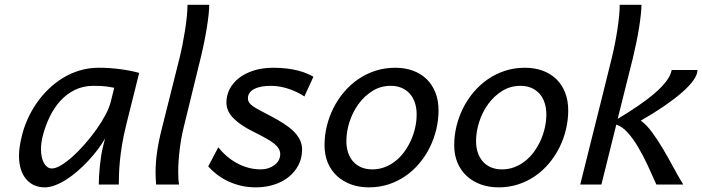

<svg xmlns="http://www.w3.org/2000/svg" viewBox="-20 -787 2995 819"><path d="M467.3 -412.6Q456.1 -415 435.8 -418Q415.5 -420.9 378.9 -420.9Q335 -420.9 299.6 -403.6Q264.2 -386.2 237.3 -356.7Q210.4 -327.1 191.7 -288.1Q172.9 -249 162.1 -206.1Q154.8 -176.8 154.8 -150.9Q154.8 -133.3 158 -118.2Q161.1 -103 167.2 -92Q173.3 -81.1 181.9 -74.7Q190.4 -68.4 201.2 -68.4Q217.8 -68.4 241.2 -82.5Q264.6 -96.7 290.5 -119.9Q316.4 -143.1 342.5 -173.1Q368.7 -203.1 391.1 -234.6Q413.6 -266.1 429.7 -296.6Q445.8 -327.1 452.1 -351.6ZM401.4 0Q401.4 -16.6 402.6 -37.4Q403.8 -58.1 406 -79.6Q408.2 -101.1 411.4 -121.6Q414.6 -142.1 418.5 -157.7L428.2 -196.3Q414.6 -172.4 396 -147.9Q377.4 -123.5 355.7 -100.3Q334 -77.1 310.3 -56.6Q286.6 -36.1 262.5 -20.8Q238.3 -5.4 214.8 3.4Q191.4 12.2 170.9 12.2Q146.5 12.2 126.5 3.4Q106.4 -5.4 91.8 -22.5Q77.1 -39.6 69.1 -64.7Q61 -89.8 61 -122.1Q61 -139.6 63.7 -159.4Q66.4 -179.2 71.8 -201.2Q80.1 -238.8 96.2 -275.4Q112.3 -312 134.8 -345Q157.2 -377.9 186 -406Q214.8 -434.1 248.5 -454.6Q282.2 -475.1 320.6 -486.6Q358.9 -498 400.9 -498Q448.2 -498 493.4 -491.9Q538.6 -485.8 573.7 -476.1L518.1 -253.4Q506.8 -208 500.5 -168.9Q494.1 -129.9 491.2 -97.9Q488.3 -65.9 487.5 -41.3Q486.8 -16.6 486.8 0Z M872.6 -766.6Q872.6 -750.5 869.9 -725.1Q867.2 -699.7 862.3 -669.2Q857.4 -638.7 850.6 -605.2Q843.8 -571.8 835.9 -539.6L765.6 -252.4Q752.9 -202.1 746.6 -150.1Q740.2 -98.1 740.2 -54.7Q740.2 -39.1 741 -25.4Q741.7 -11.7 743.7 0H646Q645 -12.7 644.3 -25.4Q643.6 -38.1 643.6 -50.8Q643.6 -93.8 650.1 -139.4Q656.7 -185.1 670.4 -238.8L746.1 -540.5Q752.9 -568.4 759 -599.4Q765.1 -630.4 769.8 -660.6Q774.4 -690.9 777.1 -718.3Q779.8 -745.6 779.8 -766.6Z M1278.3 -375.5Q1268.1 -382.8 1252.9 -390.6Q1237.8 -398.4 1219.2 -405.3Q1200.7 -412.1 1179.4 -416.5Q1158.2 -420.9 1135.7 -420.9Q1089.8 -420.9 1063.7 -407Q1037.6 -393.1 1037.6 -367.7Q1037.6 -356.9 1043.2 -348.9Q1048.8 -340.8 1061 -332.5Q1073.2 -324.2 1092.5 -314.2Q1111.8 -304.2 1139.2 -289.6Q1166 -275.4 1189.7 -260.3Q1213.4 -245.1 1231 -228.3Q1248.5 -211.4 1258.5 -191.9Q1268.6 -172.4 1268.6 -149.4Q1268.6 -112.8 1253.2 -83Q1237.8 -53.2 1211.2 -32Q1184.6 -10.7 1148.7 0.7Q1112.8 12.2 1071.8 12.2Q1036.6 12.2 1006.6 4.9Q976.6 -2.4 951.2 -14.6Q925.8 -26.9 905 -43Q884.3 -59.1 868.2 -77.1L911.1 -158.7Q926.8 -138.7 946.5 -121.6Q966.3 -104.5 989.3 -91.8Q1012.2 -79.1 1038.3 -71.8Q1064.5 -64.5 1093.3 -64.5Q1109.4 -64.5 1124.3 -69.3Q1139.2 -74.2 1150.6 -82.8Q1162.1 -91.3 1168.7 -103.3Q1175.3 -115.2 1175.3 -129.4Q1175.3 -141.6 1169.2 -152.3Q1163.1 -163.1 1149.7 -174.1Q1136.2 -185.1 1114.3 -197.3Q1092.3 -209.5 1061 -225.1Q1007.3 -251.5 976.6 -281.7Q945.8 -312 945.8 -349.6Q945.8 -379.9 959.5 -406.7Q973.1 -433.6 999 -453.9Q1024.9 -474.1 1062 -486.1Q1099.1 -498 1146 -498Q1178.2 -498 1204.8 -494.6Q1231.4 -491.2 1252.7 -485.6Q1273.9 -480 1289.8 -473.1Q1305.7 -466.3 1316.9 -459.5Z M1647 -420.9Q1604 -420.9 1569.1 -399.2Q1534.2 -377.4 1509.3 -343.3Q1484.4 -309.1 1470.9 -267.3Q1457.5 -225.6 1457.5 -185.5Q1457.5 -157.2 1465.3 -134.8Q1473.1 -112.3 1487.5 -96.7Q1502 -81.1 1522.2 -72.8Q1542.5 -64.5 1567.9 -64.5Q1596.7 -64.5 1621.8 -74.2Q1647 -84 1668.2 -101.1Q1689.5 -118.2 1705.8 -141.1Q1722.2 -164.1 1733.6 -189.9Q1745.1 -215.8 1751.2 -243.7Q1757.3 -271.5 1757.3 -298.3Q1757.3 -326.7 1749.5 -349.6Q1741.7 -372.6 1727.3 -388.2Q1712.9 -403.8 1692.6 -412.4Q1672.4 -420.9 1647 -420.9ZM1364.3 -168Q1364.3 -208.5 1374 -248.8Q1383.8 -289.1 1402.1 -325.7Q1420.4 -362.3 1447 -393.8Q1473.6 -425.3 1507.1 -448.5Q1540.5 -471.7 1580.6 -484.9Q1620.6 -498 1666.5 -498Q1707.5 -498 1741.5 -485.6Q1775.4 -473.1 1799.6 -449.7Q1823.7 -426.3 1837.2 -392.6Q1850.6 -358.9 1850.6 -316.4Q1850.6 -275.4 1841.1 -235.4Q1831.5 -195.3 1813.5 -158.7Q1795.4 -122.1 1769.3 -90.8Q1743.2 -59.6 1710.2 -36.6Q1677.2 -13.7 1637.7 -0.7Q1598.1 12.2 1553.7 12.2Q1512.7 12.2 1478 -0.2Q1443.4 -12.7 1418 -35.9Q1392.6 -59.1 1378.4 -92.5Q1364.3 -126 1364.3 -168Z M2200.2 -420.9Q2157.2 -420.9 2122.3 -399.2Q2087.4 -377.4 2062.5 -343.3Q2037.6 -309.1 2024.2 -267.3Q2010.7 -225.6 2010.7 -185.5Q2010.7 -157.2 2018.6 -134.8Q2026.4 -112.3 2040.8 -96.7Q2055.2 -81.1 2075.4 -72.8Q2095.7 -64.5 2121.1 -64.5Q2149.9 -64.5 2175 -74.2Q2200.2 -84 2221.4 -101.1Q2242.7 -118.2 2259 -141.1Q2275.4 -164.1 2286.9 -189.9Q2298.3 -215.8 2304.4 -243.7Q2310.5 -271.5 2310.5 -298.3Q2310.5 -326.7 2302.7 -349.6Q2294.9 -372.6 2280.5 -388.2Q2266.1 -403.8 2245.8 -412.4Q2225.6 -420.9 2200.2 -420.9ZM1917.5 -168Q1917.5 -208.5 1927.2 -248.8Q1937 -289.1 1955.3 -325.7Q1973.6 -362.3 2000.2 -393.8Q2026.9 -425.3 2060.3 -448.5Q2093.8 -471.7 2133.8 -484.9Q2173.8 -498 2219.7 -498Q2260.7 -498 2294.7 -485.6Q2328.6 -473.1 2352.8 -449.7Q2377 -426.3 2390.4 -392.6Q2403.8 -358.9 2403.8 -316.4Q2403.8 -275.4 2394.3 -235.4Q2384.8 -195.3 2366.7 -158.7Q2348.6 -122.1 2322.5 -90.8Q2296.4 -59.6 2263.4 -36.6Q2230.5 -13.7 2190.9 -0.7Q2151.4 12.2 2106.9 12.2Q2065.9 12.2 2031.2 -0.2Q1996.6 -12.7 1971.2 -35.9Q1945.8 -59.1 1931.6 -92.5Q1917.5 -126 1917.5 -168Z M2455.1 0Q2486.8 -126 2513.7 -234.9Q2525.4 -281.2 2537.1 -328.1Q2548.8 -375 2559.1 -416.5Q2569.3 -458 2577.4 -490.5Q2585.4 -522.9 2589.8 -540.5Q2596.7 -568.4 2602.8 -599.4Q2608.9 -630.4 2613.5 -660.6Q2618.2 -690.9 2620.8 -718.3Q2623.5 -745.6 2623.5 -766.6H2716.3Q2716.3 -750.5 2713.6 -725.1Q2710.9 -699.7 2706.1 -669.2Q2701.2 -638.7 2694.3 -605.2Q2687.5 -571.8 2679.7 -539.6L2614.7 -279.8Q2660.2 -307.1 2700.4 -334.5Q2740.7 -361.8 2771.5 -388.2Q2802.2 -414.6 2821.5 -439.7Q2840.8 -464.8 2845.2 -488.3H2955.1Q2955.1 -468.8 2937.7 -444.3Q2920.4 -419.9 2888.7 -392.3Q2856.9 -364.7 2812.5 -334.2Q2768.1 -303.7 2713.4 -272.5Q2738.8 -253.9 2762.2 -221.9Q2785.6 -189.9 2807.9 -152.3Q2830.1 -114.7 2851.6 -74.7Q2873 -34.7 2894.5 0H2779.8Q2761.7 -41 2742.2 -83Q2722.7 -125 2701.4 -160.6Q2680.2 -196.3 2657 -221.9Q2633.8 -247.6 2608.9 -255.4L2545.4 0Z"/></svg>

Font: Andika New Basic
Style: Italic
Weight: 400
Italic angle: -14°
Designer: Victor Gaultney, Annie Olsen, Julie Remington, Don Collingsworth, Eric Hays
Foundry: SIL International
Version: Version 5.500